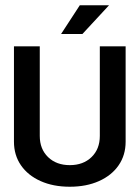

<svg xmlns="http://www.w3.org/2000/svg" viewBox="-20 -696 530 729"><path d="M33 -158V-520H131V-180Q131 -130 162.5 -99.5Q194 -69 245 -69Q296 -69 327.5 -99.5Q359 -130 359 -180V-520H457V-158Q457 -107 430.5 -68.5Q404 -30 356 -8.5Q308 13 245 13Q182 13 134 -8.5Q86 -30 59.5 -68.5Q33 -107 33 -158ZM283 -676H394L293 -567H212Z"/></svg>

Font: Non Bureau
Style: Regular
Weight: 400
Designer: Jona Saucedo
Foundry: Non Foundry
Version: Version 1.000; ttfautohint (v1.8.4)